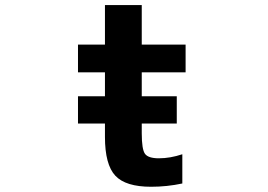

<svg xmlns="http://www.w3.org/2000/svg" viewBox="-20 -712 1040 744"><path d="M282.2 -233.4V-338.9H386.7V-431.6H282.2V-539.1H386.7V-692.4H529.3V-539.1H699.2V-431.6H529.3V-338.9H665V-233.4H529.3V-195.3Q529.3 -132.8 542 -115.7Q554.7 -98.6 595.7 -98.6Q639.6 -98.6 686.5 -114.3V-1Q627 11.7 565.4 11.7Q466.8 11.7 426.8 -31.2Q386.7 -74.2 386.7 -181.6V-233.4Z"/></svg>

Font: GenEi Gothic M Regular
Style: Bold
Weight: 700
Designer: o_tamon (Modified); [Source Han Sans]
Ryoko NISHIZUKA  (kana & ideographs); Paul D. Hunt (Latin, Greek & Cyrillic); Wenl
Version: Version 1.1a;Original Version 1.004